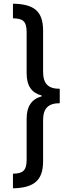

<svg xmlns="http://www.w3.org/2000/svg" viewBox="-20 -852 382 1038"><path d="M303 -294V-372C242 -372 213 -398 213 -464V-686C213 -790 166 -830 50 -832V-753C100 -752 124 -741 124 -678V-456C124 -386 153 -349 205 -336V-331C153 -317 124 -279 124 -210V12C124 74 100 86 50 87V166C165 164 213 122 213 20V-203C213 -267 242 -294 303 -294Z"/></svg>

Font: Noto Sans Devanagari UI ExtraCondensed Medium
Style: Regular
Weight: 500
Width: 2
Designer: Jelle Bosma - Monotype Design Team
Foundry: Monotype Imaging Inc.
Version: Version 2.003